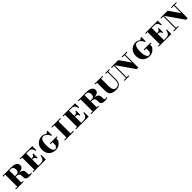

<svg xmlns="http://www.w3.org/2000/svg" viewBox="753 -2811 5117 5117"><g transform="rotate(-45 3311.0 -253.0)"><path d="M198.5 -254V-269.5H328Q361 -269.5 381.5 -281.5Q402 -293.5 411.5 -316.8Q421 -340 421 -373Q421 -405 411.5 -429.2Q402 -453.5 381.5 -467.5Q361 -481.5 328 -481.5H42.5V-507.5H365.5Q442 -507.5 489.5 -490.5Q537 -473.5 559 -443.2Q581 -413 581 -373Q581 -313 528.5 -283.5Q476 -254 353 -254ZM42.5 0V-26H333.5V0ZM118.5 0V-507.5H273V0ZM545.5 10Q490 10 461.5 -3.8Q433 -17.5 422.2 -40Q411.5 -62.5 410.5 -89.5Q409.5 -116.5 409 -143.2Q408.5 -170 400.8 -192.5Q393 -215 369 -228.8Q345 -242.5 295.5 -242.5H198.5V-256.5H375.5Q438.5 -256.5 475.8 -243.8Q513 -231 531.2 -210.5Q549.5 -190 555.2 -165Q561 -140 561 -115Q561 -90 561.5 -69.5Q562 -49 569.5 -36.2Q577 -23.5 599 -23.5Q611.5 -23.5 622 -27Q632.5 -30.5 641.5 -36.5L650.5 -11Q638.5 -3.5 613 3.2Q587.5 10 545.5 10Z M1019 -188.5Q1014 -214.5 1000.8 -230Q987.5 -245.5 970.2 -252.5Q953 -259.5 935.5 -259.5H880.5V-286H935.5Q953 -286 970.2 -292Q987.5 -298 1000.8 -312.5Q1014 -327 1019 -353H1046V-188.5ZM1143 -175H1169.5V0H693V-26.5H758.5V-483.5H693V-510H1165V-355H1138Q1132 -402.5 1114.5 -430.8Q1097 -459 1070.8 -471.2Q1044.5 -483.5 1011 -483.5H913.5V-26.5H995.5Q1039 -26.5 1069.5 -39.8Q1100 -53 1118.2 -85.5Q1136.5 -118 1143 -175Z M1539.5 10Q1495.5 10 1449.8 -3.8Q1404 -17.5 1365.2 -48.5Q1326.5 -79.5 1303 -130.2Q1279.5 -181 1279.5 -255Q1279.5 -329 1303.5 -379.8Q1327.5 -430.5 1366.2 -461.5Q1405 -492.5 1449.2 -506.2Q1493.5 -520 1534 -520Q1574.5 -520 1610.2 -503.2Q1646 -486.5 1674 -459.8Q1702 -433 1720.2 -402.8Q1738.5 -372.5 1743.5 -345H1716.5Q1709 -372 1692.5 -397.8Q1676 -423.5 1654 -443.8Q1632 -464 1607 -476.2Q1582 -488.5 1556.5 -488.5Q1518.5 -488.5 1493.5 -462.8Q1468.5 -437 1456.2 -385.2Q1444 -333.5 1444 -255Q1444 -177 1457 -124.2Q1470 -71.5 1492.8 -44.8Q1515.5 -18 1544.5 -18Q1561.5 -18 1574.2 -25.8Q1587 -33.5 1596.2 -45.2Q1605.5 -57 1611.2 -69.2Q1617 -81.5 1619.5 -90V-211.5H1761.5V-130Q1744 -98.5 1714.5 -66.2Q1685 -34 1641.8 -12Q1598.5 10 1539.5 10ZM1549 -200V-230H1812V-200ZM1743.5 -345Q1731 -367.5 1717.8 -386.8Q1704.5 -406 1688.8 -424.8Q1673 -443.5 1652 -464.5L1720 -510H1743.5Z M1972.5 0V-510H2127V0ZM1887 0V-26.5H2222V0ZM1887 -483.5V-510H2222V-483.5Z M2633 -188.5Q2628 -214.5 2614.8 -230Q2601.5 -245.5 2584.2 -252.5Q2567 -259.5 2549.5 -259.5H2494.5V-286H2549.5Q2567 -286 2584.2 -292Q2601.5 -298 2614.8 -312.5Q2628 -327 2633 -353H2660V-188.5ZM2757 -175H2783.5V0H2307V-26.5H2372.5V-483.5H2307V-510H2779V-355H2752Q2746 -402.5 2728.5 -430.8Q2711 -459 2684.8 -471.2Q2658.5 -483.5 2625 -483.5H2527.5V-26.5H2609.5Q2653 -26.5 2683.5 -39.8Q2714 -53 2732.2 -85.5Q2750.5 -118 2757 -175Z M3037 -254V-269.5H3166.5Q3199.5 -269.5 3220 -281.5Q3240.5 -293.5 3250 -316.8Q3259.5 -340 3259.5 -373Q3259.5 -405 3250 -429.2Q3240.5 -453.5 3220 -467.5Q3199.5 -481.5 3166.5 -481.5H2881V-507.5H3204Q3280.5 -507.5 3328 -490.5Q3375.5 -473.5 3397.5 -443.2Q3419.5 -413 3419.5 -373Q3419.5 -313 3367 -283.5Q3314.5 -254 3191.5 -254ZM2881 0V-26H3172V0ZM2957 0V-507.5H3111.5V0ZM3384 10Q3328.5 10 3300 -3.8Q3271.5 -17.5 3260.8 -40Q3250 -62.5 3249 -89.5Q3248 -116.5 3247.5 -143.2Q3247 -170 3239.2 -192.5Q3231.5 -215 3207.5 -228.8Q3183.5 -242.5 3134 -242.5H3037V-256.5H3214Q3277 -256.5 3314.2 -243.8Q3351.5 -231 3369.8 -210.5Q3388 -190 3393.8 -165Q3399.5 -140 3399.5 -115Q3399.5 -90 3400 -69.5Q3400.5 -49 3408 -36.2Q3415.5 -23.5 3437.5 -23.5Q3450 -23.5 3460.5 -27Q3471 -30.5 3480 -36.5L3489 -11Q3477 -3.5 3451.5 3.2Q3426 10 3384 10Z M3809.5 14Q3724.5 14 3674 -8.5Q3623.5 -31 3601.5 -76Q3579.5 -121 3579.5 -187.5V-510H3734.5V-195.5Q3734.5 -161 3739.8 -129.8Q3745 -98.5 3757.8 -74Q3770.5 -49.5 3793.2 -35.5Q3816 -21.5 3851.5 -21.5Q3891.5 -21.5 3919.2 -39.2Q3947 -57 3961.5 -94Q3976 -131 3976 -187.5V-510H4003V-187.5Q4003 -125 3984.2 -79.8Q3965.5 -34.5 3923.2 -10.2Q3881 14 3809.5 14ZM3514 -484V-510H3810V-484ZM3914.5 -484V-510H4067.5V-484Z M4585.5 10 4223.5 -510H4406L4616.5 -207V-510H4644V10ZM4135 0V-26.5H4314V0ZM4215.5 0V-483.5H4135V-510H4243V0ZM4531 -483.5V-510H4725V-483.5Z M5075 10Q5031 10 4985.2 -3.8Q4939.5 -17.5 4900.8 -48.5Q4862 -79.5 4838.5 -130.2Q4815 -181 4815 -255Q4815 -329 4839 -379.8Q4863 -430.5 4901.8 -461.5Q4940.5 -492.5 4984.8 -506.2Q5029 -520 5069.5 -520Q5110 -520 5145.8 -503.2Q5181.5 -486.5 5209.5 -459.8Q5237.5 -433 5255.8 -402.8Q5274 -372.5 5279 -345H5252Q5244.5 -372 5228 -397.8Q5211.5 -423.5 5189.5 -443.8Q5167.5 -464 5142.5 -476.2Q5117.5 -488.5 5092 -488.5Q5054 -488.5 5029 -462.8Q5004 -437 4991.8 -385.2Q4979.5 -333.5 4979.5 -255Q4979.5 -177 4992.5 -124.2Q5005.5 -71.5 5028.2 -44.8Q5051 -18 5080 -18Q5097 -18 5109.8 -25.8Q5122.5 -33.5 5131.8 -45.2Q5141 -57 5146.8 -69.2Q5152.5 -81.5 5155 -90V-211.5H5297V-130Q5279.5 -98.5 5250 -66.2Q5220.5 -34 5177.2 -12Q5134 10 5075 10ZM5084.5 -200V-230H5347.5V-200ZM5279 -345Q5266.5 -367.5 5253.2 -386.8Q5240 -406 5224.2 -424.8Q5208.5 -443.5 5187.5 -464.5L5255.5 -510H5279Z M5748.5 -188.5Q5743.5 -214.5 5730.2 -230Q5717 -245.5 5699.8 -252.5Q5682.5 -259.5 5665 -259.5H5610V-286H5665Q5682.5 -286 5699.8 -292Q5717 -298 5730.2 -312.5Q5743.5 -327 5748.5 -353H5775.5V-188.5ZM5872.5 -175H5899V0H5422.5V-26.5H5488V-483.5H5422.5V-510H5894.5V-355H5867.5Q5861.5 -402.5 5844 -430.8Q5826.5 -459 5800.2 -471.2Q5774 -483.5 5740.5 -483.5H5643V-26.5H5725Q5768.5 -26.5 5799 -39.8Q5829.5 -53 5847.8 -85.5Q5866 -118 5872.5 -175Z M6447 10 6085 -510H6267.5L6478 -207V-510H6505.5V10ZM5996.5 0V-26.5H6175.5V0ZM6077 0V-483.5H5996.5V-510H6104.5V0ZM6392.5 -483.5V-510H6586.5V-483.5Z"/></g></svg>

Font: Bodoni Moda SC 9pt
Style: Bold
Weight: 700
Designer: Owen Earl
Foundry: indestructible type
Version: Version 2.005